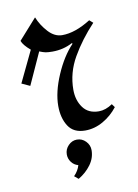

<svg xmlns="http://www.w3.org/2000/svg" viewBox="-84 -577 607 847"><g transform="rotate(-10 220.0 -153.5)"><path d="M166 -118Q166 -64 189.5 -27.5Q213 9 265 9Q307 9 345.5 -13Q384 -35 411 -70L400 -85Q369 -64 339 -64Q292 -64 268 -97Q244 -130 244 -177Q244 -253 283 -321Q322 -389 382 -453L366 -467Q296 -423 238 -423Q204 -423 176 -453.5Q148 -484 133 -521L52 -430Q59 -410 90 -384L23 -244L60 -227L125 -370Q142 -363 153 -361Q164 -359 183 -359Q232 -359 273 -381L276 -378Q231 -331 198.5 -255.5Q166 -180 166 -118ZM221 42Q199 42 182.5 59Q166 76 166 99Q166 118 177.5 133.5Q189 149 208 154Q201 179 181 199L199 214Q233 194 255 164Q277 134 277 99Q277 76 260.5 59Q244 42 221 42Z"/></g></svg>

Font: Amita
Style: Regular
Weight: 400
Designer: Eduardo Rodriguez Tunni, Modular Infotech, Brian J. Bonislawsky
Foundry: Eduardo Rodriguez Tunni, Modular Infotech, Brian J. Bonislawsky
Version: Version 1.004